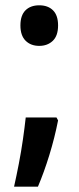

<svg xmlns="http://www.w3.org/2000/svg" viewBox="-20 -570 297 724"><path d="M57 -474Q57 -512 76 -531Q95 -550 128 -550Q161 -550 180 -531Q199 -512 199 -474Q199 -435 179 -416Q159 -397 128 -397Q96 -397 76.5 -416.5Q57 -436 57 -474ZM199 -116Q186 -50 166 15Q146 80 123 134H33Q42 94 51 47.5Q60 1 66.5 -44.5Q73 -90 77 -127H193Z"/></svg>

Font: Noto Sans Georgian Condensed SemiBold
Style: Regular
Weight: 600
Width: 3
Designer: Monotype Design Team, Akaki Razmadze
Foundry: Google LLC
Version: Version 2.005; ttfautohint (v1.8.4.7-5d5b)